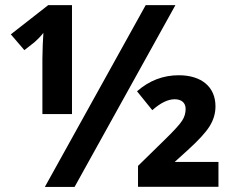

<svg xmlns="http://www.w3.org/2000/svg" viewBox="-20 -734 921 754"><path d="M262.7 -713.9H169.4L22.5 -599.1L75.7 -537.1L113.8 -566.9C129.4 -580.6 141.6 -593.3 150.4 -605L147.9 -558.6L146.5 -503.9V-286.1H262.7ZM552.2 -713.9 156.2 0H272.9L668.9 -713.9ZM837.9 -98.1H666L717.3 -144.5C759.3 -182.6 788.1 -213.9 803.2 -238.3C818.4 -262.7 826.2 -288.6 826.2 -316.4C826.2 -392.6 771.5 -438.5 682.1 -438.5C620.6 -438.5 565.9 -417.5 518.1 -375.5L578.1 -301.3C610.4 -330.1 639.6 -344.2 666 -344.2C691.9 -344.2 709 -331.1 709 -306.2C709 -290 704.6 -274.4 695.3 -260.3C686 -245.6 664.6 -222.2 631.3 -189.5L522 -82.5V-0.5H837.9Z"/></svg>

Font: Noto Reveo Sans
Style: Bold
Weight: 700
Designer: Monotype Design team
Foundry: Monotype Imaging Inc.
Version: Version 1.04